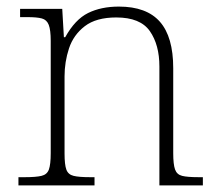

<svg xmlns="http://www.w3.org/2000/svg" viewBox="-20 -563 663 583"><path d="M36 0V-25H56Q89 -25 106 -29Q123 -33 128.5 -48.5Q134 -64 134 -98V-439Q134 -472 128 -487.5Q122 -503 107 -507Q92 -511 64 -511H41V-536H169L174 -450H178Q208 -504 247.5 -523.5Q287 -543 341 -543Q425 -543 465.5 -497Q506 -451 506 -356V-98Q506 -64 511.5 -48.5Q517 -33 533 -29Q549 -25 583 -25H596V0H464V-361Q464 -427 435 -468.5Q406 -510 333 -510Q272 -510 237.5 -483.5Q203 -457 189.5 -416Q176 -375 176 -331V-97Q176 -63 181.5 -48Q187 -33 203.5 -29Q220 -25 253 -25H267V0Z"/></svg>

Font: Noto Serif Hentaigana ExtraLight
Style: Regular
Weight: 200
Designer: Kazuhiro Yamada
Foundry: nipponia
Version: Version 1.000